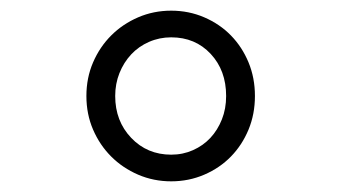

<svg xmlns="http://www.w3.org/2000/svg" viewBox="-20 -730 640 360"><path d="M142 -550Q142 -516 154.5 -487Q167 -458 188.5 -436.5Q210 -415 239 -402.5Q268 -390 301 -390Q334 -390 363 -402.5Q392 -415 413 -436.5Q434 -458 446 -487Q458 -516 458 -550Q458 -584 446 -613Q434 -642 413 -663.5Q392 -685 363 -697.5Q334 -710 301 -710Q268 -710 239 -697.5Q210 -685 188.5 -663.5Q167 -642 154.5 -613Q142 -584 142 -550ZM301 -440Q256 -440 226 -471.5Q196 -503 196 -550Q196 -573 204 -593Q212 -613 226 -628Q240 -643 259.5 -651.5Q279 -660 301 -660Q346 -660 375 -629Q404 -598 404 -550Q404 -526 396 -506Q388 -486 374.5 -471.5Q361 -457 342 -448.5Q323 -440 301 -440Z"/></svg>

Font: CommitMonoV143 ExtLt
Style: Regular
Weight: 200
Monospace: yes
Designer: Eigil Nikolajsen
Foundry: Eigil Nikolajsen
Version: Version 1.143